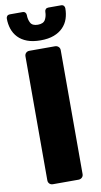

<svg xmlns="http://www.w3.org/2000/svg" viewBox="-99 -947 522 992"><g transform="rotate(-10 162.0 -451.5)"><path d="M162 -743Q121 -743 92 -754Q63 -765 44.5 -784.5Q26 -804 17.5 -829.5Q9 -855 9 -884Q9 -892 14 -897.5Q19 -903 28 -903H95Q104 -903 109 -897.5Q114 -892 114 -884Q114 -861 123.5 -843Q133 -825 162 -825Q191 -825 201 -843Q211 -861 211 -884Q211 -892 216 -897.5Q221 -903 230 -903H297Q306 -903 311 -897.5Q316 -892 316 -884Q316 -855 307.5 -829.5Q299 -804 280 -784.5Q261 -765 232 -754Q203 -743 162 -743ZM95 0Q84 0 77 -7Q70 -14 70 -25V-675Q70 -686 77 -693Q84 -700 95 -700H229Q240 -700 247.5 -693Q255 -686 255 -675V-25Q255 -14 247.5 -7Q240 0 229 0Z"/></g></svg>

Font: Fz Rubik
Style: Bold
Weight: 700
Designer: Hubert and Fischer
Foundry: Hubert and Fischer
Version: Vit hóa bi FontZin.com